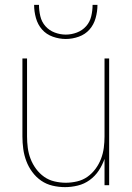

<svg xmlns="http://www.w3.org/2000/svg" viewBox="-20 -760 540 788"><path d="M247 8Q221 8 195.5 2Q170 -4 149 -18.5Q128 -33 112.5 -54Q97 -75 88 -99Q79 -123 75.5 -148.5Q72 -174 72 -200V-520H91V-200Q91 -177 94 -153.5Q97 -130 105.5 -108Q114 -86 128 -67Q142 -48 161 -34.5Q180 -21 203.5 -15.5Q227 -10 250 -10Q273 -10 296.5 -15.5Q320 -21 339 -34.5Q358 -48 372 -67Q386 -86 394.5 -108Q403 -130 406 -153.5Q409 -177 409 -200V-520H428V0H409V-108Q400 -82 385 -59.5Q370 -37 348 -21Q326 -5 299.5 1.5Q273 8 247 8ZM250 -600Q223 -600 196.5 -609.5Q170 -619 152.5 -639Q135 -659 127.5 -686Q120 -713 120 -740H140Q140 -717 145.5 -693.5Q151 -670 166.5 -652.5Q182 -635 204.5 -626.5Q227 -618 250 -618Q273 -618 295.5 -626.5Q318 -635 333.5 -652.5Q349 -670 354.5 -693.5Q360 -717 360 -740H380Q380 -713 372.5 -686Q365 -659 347.5 -639Q330 -619 303.5 -609.5Q277 -600 250 -600Z"/></svg>

Font: Iosevka Curly Thin
Style: Regular
Weight: 100
Monospace: yes
Designer: Belleve Invis
Foundry: Belleve Invis
Version: Version 22.1.2; ttfautohint (v1.8.4)